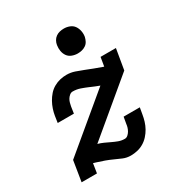

<svg xmlns="http://www.w3.org/2000/svg" viewBox="-175 -872 951 1007"><g transform="rotate(-30 300.0 -368.5)"><path d="M328 8Q303 8 281.5 -1Q260 -10 239.5 -19.5Q219 -29 197 -37Q175 -45 152 -52L135 -57L126 0H33L53 -124L372 -390Q359 -395 346 -400Q333 -405 320 -411L318 -412Q297 -421 275.5 -428.5Q254 -436 230 -436Q220 -436 211 -428.5Q202 -421 196.5 -411.5Q191 -402 188.5 -392Q186 -382 184 -372L178 -332H80L86 -372Q89 -391 95.5 -410.5Q102 -430 112 -448Q122 -466 136 -482Q150 -498 168.5 -508.5Q187 -519 206.5 -523.5Q226 -528 245 -528Q271 -528 294.5 -520Q318 -512 340.5 -503Q363 -494 386.5 -485Q410 -476 433 -468L439 -466L448 -520H541L520 -396L205 -133Q223 -128 239.5 -120.5Q256 -113 272.5 -105Q289 -97 306.5 -90.5Q324 -84 344 -84Q354 -84 362.5 -91.5Q371 -99 376.5 -108.5Q382 -118 385 -128Q388 -138 389 -148L396 -188H494L487 -148Q484 -129 478 -109.5Q472 -90 462 -72Q452 -54 437.5 -38Q423 -22 405 -11.5Q387 -1 367 3.5Q347 8 328 8ZM354 -595Q336 -595 319.5 -601.5Q303 -608 293.5 -621.5Q284 -635 281 -652.5Q278 -670 281 -688Q283 -701 289.5 -712.5Q296 -724 306.5 -731.5Q317 -739 329.5 -742Q342 -745 355 -745Q373 -745 389.5 -738.5Q406 -732 415.5 -718.5Q425 -705 428.5 -687.5Q432 -670 429 -652Q426 -639 420 -627.5Q414 -616 403 -608.5Q392 -601 379.5 -598Q367 -595 354 -595Z"/></g></svg>

Font: Iosevka Etoile Semibold
Style: Italic
Weight: 600
Italic angle: -9°
Designer: Belleve Invis
Foundry: Belleve Invis
Version: Version 22.1.2; ttfautohint (v1.8.4)